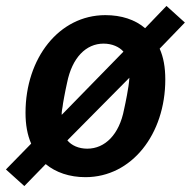

<svg xmlns="http://www.w3.org/2000/svg" viewBox="-49 -585 643 647"><path d="M33 42 105 -32C139 -4 185 12 239 12C395 12 508 -133 508 -317C508 -358 502 -392 489 -421L574 -509L512 -565L440 -490C406 -519 360 -534 306 -534C150 -534 37 -389 37 -205C37 -165 43 -131 56 -101L-29 -14ZM300 -438C329 -438 353 -427 367 -411L159 -198C158 -204 161 -222 162 -226C162 -231 171 -280 177 -306C194 -391 241 -438 300 -438ZM245 -84C216 -84 192 -95 178 -112L387 -323C387 -319 385 -301 384 -295C384 -291 375 -242 369 -216C353 -132 305 -84 245 -84Z"/></svg>

Font: Braiins Sans SemiBold
Style: Italic
Weight: 600
Italic angle: -11.31°
Designer: Mike Abbink, Paul van der Laan, Pieter van Rosmalen, Jiri Chlebus, Lubos Buracinsky
Foundry: Bold Monday, Sudetype
Version: Version 1.000;hotconv 1.0.109;makeotfexe 2.5.65596